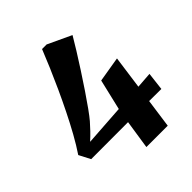

<svg xmlns="http://www.w3.org/2000/svg" viewBox="-208 -883 1011 1011"><g transform="rotate(-45 298.0 -377.0)"><path d="M295.5 0 320 -161 45 -160.5 12 -224Q41 -267 70 -319.2Q99 -371.5 127.2 -428.5Q155.5 -485.5 181.8 -543Q208 -600.5 231 -654.2Q254 -708 272 -753.5H306L437.5 -692Q420 -662 393.5 -619.2Q367 -576.5 336.5 -529.5Q306 -482.5 276.2 -438.2Q246.5 -394 221.5 -359.2Q196.5 -324.5 181.5 -307Q165 -288 145.8 -268Q126.5 -248 105.5 -229L334.5 -244.5L375 -416L516 -439.5L490.5 -254.5L579.5 -261L567.5 -160.5L477 -161L454.5 0Z"/></g></svg>

Font: Merriweather 60pt Black
Style: Italic
Weight: 900
Italic angle: -7.8°
Version: Version 2.101